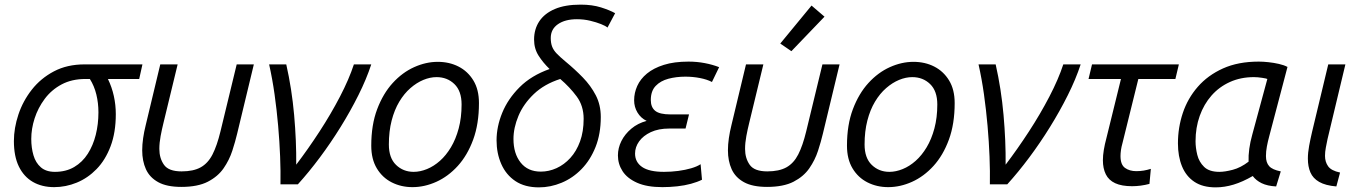

<svg xmlns="http://www.w3.org/2000/svg" viewBox="-20 -796 5875 829"><path d="M214 12Q161 12 122 -10.5Q83 -33 61.5 -77Q40 -121 40 -187Q40 -243 59.5 -301.5Q79 -360 117.5 -409Q156 -458 213 -488Q270 -518 345 -518H595L581 -455H446Q463 -420 471.5 -381.5Q480 -343 480 -303Q480 -224 457.5 -164.5Q435 -105 397 -66Q359 -27 311.5 -7.5Q264 12 214 12ZM217 -54Q265 -54 300.5 -75Q336 -96 359 -132Q382 -168 393.5 -214Q405 -260 405 -311Q405 -351 396 -388Q387 -425 368 -455H349Q290 -455 246 -431.5Q202 -408 173 -369Q144 -330 129.5 -285Q115 -240 115 -196Q115 -158 124.5 -125.5Q134 -93 156.5 -73.5Q179 -54 217 -54Z M763 11Q700 11 663 -9.5Q626 -30 610 -65.5Q594 -101 594 -147Q594 -172 598 -199.5Q602 -227 609 -255L672 -518H747L686 -266Q679 -238 673.5 -208.5Q668 -179 668 -153Q668 -113 688 -84.5Q708 -56 764 -56Q815 -56 846.5 -73.5Q878 -91 897.5 -129Q917 -167 932 -229L1002 -518H1076L1004 -219Q996 -185 983 -145Q970 -105 945.5 -69.5Q921 -34 877.5 -11.5Q834 11 763 11Z M1191 0Q1192 -56 1189.5 -120Q1187 -184 1181 -252.5Q1175 -321 1165.5 -388.5Q1156 -456 1142 -518H1216Q1240 -412 1250 -299.5Q1260 -187 1259 -85Q1310 -152 1359.5 -228Q1409 -304 1448 -379Q1487 -454 1508 -518H1583Q1562 -454 1527.5 -385Q1493 -316 1450.5 -247.5Q1408 -179 1361 -116Q1314 -53 1266 0Z M1761 12Q1712 12 1671.5 -8.5Q1631 -29 1607 -69Q1583 -109 1583 -167Q1583 -257 1608.5 -324.5Q1634 -392 1675.5 -437.5Q1717 -483 1768 -506Q1819 -529 1870 -529Q1920 -529 1960 -508.5Q2000 -488 2024 -448.5Q2048 -409 2048 -351Q2048 -261 2023 -193Q1998 -125 1956.5 -79.5Q1915 -34 1864 -11Q1813 12 1761 12ZM1766 -54Q1794 -54 1823.5 -66Q1853 -78 1879.5 -101.5Q1906 -125 1927 -160Q1948 -195 1960.5 -241.5Q1973 -288 1973 -345Q1973 -403 1942 -433Q1911 -463 1865 -463Q1837 -463 1808 -451Q1779 -439 1752 -415.5Q1725 -392 1704 -357Q1683 -322 1671 -275.5Q1659 -229 1659 -172Q1659 -114 1690 -84Q1721 -54 1766 -54Z M2307 13Q2246 13 2205.5 -14Q2165 -41 2144.5 -87.5Q2124 -134 2124 -190Q2124 -249 2148.5 -309Q2173 -369 2223.5 -419.5Q2274 -470 2353 -498Q2325 -525 2305.5 -555.5Q2286 -586 2286 -625Q2286 -670 2308.5 -704Q2331 -738 2375.5 -757Q2420 -776 2487 -776Q2537 -776 2575 -764Q2613 -752 2636 -739L2603 -677Q2595 -684 2575 -692Q2555 -700 2528 -706.5Q2501 -713 2471 -713Q2420 -713 2389 -691.5Q2358 -670 2358 -632Q2358 -610 2364 -594.5Q2370 -579 2384 -564.5Q2398 -550 2422 -530Q2462 -497 2496.5 -461.5Q2531 -426 2552.5 -384.5Q2574 -343 2574 -291Q2574 -218 2551.5 -161.5Q2529 -105 2491 -66Q2453 -27 2405 -7Q2357 13 2307 13ZM2315 -55Q2350 -55 2383 -70Q2416 -85 2442.5 -114Q2469 -143 2484.5 -185.5Q2500 -228 2500 -283Q2500 -339 2470 -379.5Q2440 -420 2399 -455Q2330 -433 2285 -390Q2240 -347 2218.5 -295.5Q2197 -244 2197 -196Q2197 -133 2228 -94Q2259 -55 2315 -55Z M2840 12Q2773 12 2730.5 -7Q2688 -26 2668 -57Q2648 -88 2648 -125Q2648 -157 2663 -187Q2678 -217 2706 -240.5Q2734 -264 2772 -274Q2747 -286 2732.5 -310Q2718 -334 2718 -363Q2718 -395 2731.5 -425Q2745 -455 2773.5 -478.5Q2802 -502 2846.5 -516Q2891 -530 2953 -530Q2989 -530 3023 -523.5Q3057 -517 3085 -506L3054 -442Q3033 -453 3002.5 -459Q2972 -465 2939 -465Q2900 -465 2866 -456Q2832 -447 2811 -425Q2790 -403 2790 -364Q2790 -333 2809 -317.5Q2828 -302 2875 -302H2955L2940 -241H2870Q2823 -241 2790 -225.5Q2757 -210 2739.5 -185.5Q2722 -161 2722 -133Q2722 -96 2752.5 -75Q2783 -54 2847 -54Q2878 -54 2908.5 -58Q2939 -62 2964.5 -69.5Q2990 -77 3005 -87L3011 -20Q2991 -10 2963.5 -2.5Q2936 5 2904 8.5Q2872 12 2840 12Z M3292 11Q3229 11 3192 -9.5Q3155 -30 3139 -65.5Q3123 -101 3123 -147Q3123 -172 3127 -199.5Q3131 -227 3138 -255L3201 -518H3276L3215 -266Q3208 -238 3202.5 -208.5Q3197 -179 3197 -153Q3197 -113 3217 -84.5Q3237 -56 3293 -56Q3344 -56 3375.5 -73.5Q3407 -91 3426.5 -129Q3446 -167 3461 -229L3531 -518H3605L3533 -219Q3525 -185 3512 -145Q3499 -105 3474.5 -69.5Q3450 -34 3406.5 -11.5Q3363 11 3292 11ZM3397 -575 3349 -608 3484 -772 3540 -724Z M3815 12Q3766 12 3725.5 -8.5Q3685 -29 3661 -69Q3637 -109 3637 -167Q3637 -257 3662.5 -324.5Q3688 -392 3729.5 -437.5Q3771 -483 3822 -506Q3873 -529 3924 -529Q3974 -529 4014 -508.5Q4054 -488 4078 -448.5Q4102 -409 4102 -351Q4102 -261 4077 -193Q4052 -125 4010.5 -79.5Q3969 -34 3918 -11Q3867 12 3815 12ZM3820 -54Q3848 -54 3877.5 -66Q3907 -78 3933.5 -101.5Q3960 -125 3981 -160Q4002 -195 4014.5 -241.5Q4027 -288 4027 -345Q4027 -403 3996 -433Q3965 -463 3919 -463Q3891 -463 3862 -451Q3833 -439 3806 -415.5Q3779 -392 3758 -357Q3737 -322 3725 -275.5Q3713 -229 3713 -172Q3713 -114 3744 -84Q3775 -54 3820 -54Z M4254 0Q4255 -56 4252.5 -120Q4250 -184 4244 -252.5Q4238 -321 4228.5 -388.5Q4219 -456 4205 -518H4279Q4303 -412 4313 -299.5Q4323 -187 4322 -85Q4373 -152 4422.5 -228Q4472 -304 4511 -379Q4550 -454 4571 -518H4646Q4625 -454 4590.5 -385Q4556 -316 4513.5 -247.5Q4471 -179 4424 -116Q4377 -53 4329 0Z M4868 8Q4823 8 4795 -5Q4767 -18 4754.5 -43.5Q4742 -69 4742 -104Q4742 -125 4746 -149Q4750 -173 4757 -199L4820 -455H4680L4695 -518H5070L5055 -455H4895L4826 -176Q4822 -162 4820 -148Q4818 -134 4818 -122Q4818 -85 4837.5 -71Q4857 -57 4886 -57Q4903 -57 4918 -59.5Q4933 -62 4949 -67L4943 -2Q4924 3 4905 5.5Q4886 8 4868 8Z M5229 13Q5173 13 5137 -11Q5101 -35 5083.5 -78Q5066 -121 5066 -177Q5066 -245 5087 -308Q5108 -371 5151.5 -421Q5195 -471 5260.5 -500.5Q5326 -530 5415 -530Q5434 -530 5457 -527.5Q5480 -525 5502 -520Q5524 -515 5539 -507L5460 -207Q5454 -185 5450 -163.5Q5446 -142 5446 -122Q5446 -94 5460 -78.5Q5474 -63 5510 -56L5490 9Q5452 7 5427.5 -5Q5403 -17 5389 -36Q5346 -11 5306.5 1Q5267 13 5229 13ZM5245 -54Q5269 -54 5303 -63Q5337 -72 5371 -98Q5370 -124 5374 -153.5Q5378 -183 5387 -215L5452 -455Q5449 -457 5429.5 -460Q5410 -463 5394 -463Q5337 -463 5290.5 -442Q5244 -421 5211 -383.5Q5178 -346 5160 -295.5Q5142 -245 5142 -186Q5142 -158 5149.5 -127.5Q5157 -97 5179 -75.5Q5201 -54 5245 -54Z M5750 9Q5703 5 5676 -10.5Q5649 -26 5638 -51.5Q5627 -77 5627 -111Q5627 -137 5632.5 -166.5Q5638 -196 5645 -226L5715 -518H5789L5712 -196Q5708 -177 5704.5 -158.5Q5701 -140 5701 -123Q5701 -97 5714.5 -78Q5728 -59 5766 -51Z"/></svg>

Font: Ubuntu Sans
Style: Italic
Weight: 400
Italic angle: -13.5°
Designer: Dalton Maag Ltd
Foundry: Dalton Maag Ltd
Version: Version 1.006